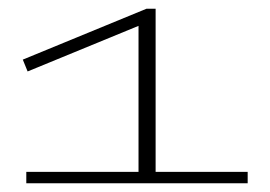

<svg xmlns="http://www.w3.org/2000/svg" viewBox="-20 -788 617 438"><path d="M40 -370V-396H296V-729L43 -625L32 -652L314 -768H335V-396H545V-370Z"/></svg>

Font: Georama ExtraExtended ExtraLight
Style: Regular
Weight: 200
Width: 8
Designer: Jean-Baptiste Levee
Foundry: Production Type
Version: Version 1.000